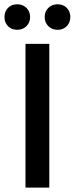

<svg xmlns="http://www.w3.org/2000/svg" viewBox="-33 -854 340 874"><path d="M83 0V-654.3H191.4V0ZM229 -718.3Q203.6 -718.3 187 -734.9Q170.4 -751.5 170.4 -776.4Q170.4 -801.8 187 -818.1Q203.6 -834.5 229 -834.5Q254.9 -834.5 271 -818.1Q287.1 -801.8 287.1 -776.4Q287.1 -751.5 271 -734.9Q254.9 -718.3 229 -718.3ZM45.4 -718.3Q19.5 -718.3 3.4 -734.9Q-12.7 -751.5 -12.7 -776.4Q-12.7 -801.8 3.4 -818.1Q19.5 -834.5 45.4 -834.5Q70.8 -834.5 87.4 -818.1Q104 -801.8 104 -776.4Q104 -751.5 87.4 -734.9Q70.8 -718.3 45.4 -718.3Z"/></svg>

Font: Varta Light
Style: Bold
Weight: 700
Version: Version 1.004